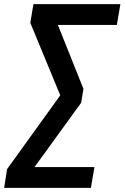

<svg xmlns="http://www.w3.org/2000/svg" viewBox="-44 -725 600 925"><path d="M-24 180 -10 90 276 -307 254 -247 102 -615 117 -705H536L519 -605H209L222 -637L358 -297L347 -230L91 123L99 80H411L394 180Z"/></svg>

Font: Nunito Sans 7pt Condensed
Style: Bold Italic
Weight: 700
Width: 3
Italic angle: -9°
Designer: Vernon Adams
Foundry: Vernon Adams
Version: Version 3.101;gftools[0.9.27]